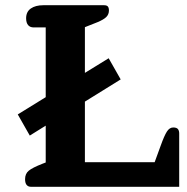

<svg xmlns="http://www.w3.org/2000/svg" viewBox="-20 -715 714 735"><path d="M76 -29Q76 -50 90 -61.5Q104 -73 142 -88L155 -93V-234L94 -196L48 -277L155 -343V-610H109Q95 -610 87.5 -619Q80 -628 80 -645Q80 -670 98 -682.5Q116 -695 146 -695H378Q389 -695 393 -690Q397 -685 397 -675Q397 -660 387 -650Q377 -640 353 -630L305 -611V-436L396 -492L442 -411L305 -326V-94H572L595 -157Q609 -196 619 -211.5Q629 -227 643 -227Q656 -227 661 -221Q666 -215 666 -204V0H98Q88 0 82 -7Q76 -14 76 -29Z"/></svg>

Font: Maitree
Style: Bold
Weight: 700
Designer: CadsonDemak Team
Foundry: CadsonDemak
Version: Version 1.002